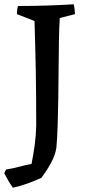

<svg xmlns="http://www.w3.org/2000/svg" viewBox="-29 -671 429 896"><path d="M31 205Q19 188 9.5 171.5Q0 155 -9 138Q-7 130 0 120Q31 115 61 107Q91 99 118 94Q127 50 133 5.5Q139 -39 140 -84Q140 -153 139.5 -215.5Q139 -278 138 -338Q137 -395 135.5 -452.5Q134 -510 132 -573L50 -605Q50 -614 51 -623.5Q52 -633 55 -643Q120 -643 185 -645Q250 -647 315 -651Q318 -639 319 -627.5Q320 -616 321 -605L250 -587Q247 -542 246 -480Q245 -418 244.5 -349Q244 -280 243 -211.5Q242 -143 240 -83Q238 -23 234 19Q229 52 210 87.5Q191 123 164 159Q131 174 97.5 186Q64 198 31 205Z"/></svg>

Font: Labrada Medium
Style: Regular
Weight: 500
Designer: Mercedes Jáuregui
Foundry: Omnibus-Type Team
Version: Version 1.000; ttfautohint (v1.8.4.7-5d5b)